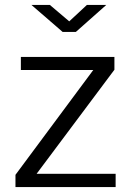

<svg xmlns="http://www.w3.org/2000/svg" viewBox="-20 -762 530 782"><path d="M451 0V-54H129L446 -478V-530H65V-477H360L43 -50V0ZM262 -675 183 -742H108L235 -632H289L413 -742H334Z"/></svg>

Font: Cheyenne Sans Light
Style: Regular
Weight: 300
Designer: The Public Sans project authors (U.S. Web Design System), Libre Franklin designed by Pablo Impallari and Rodrigo Fuenzal
Foundry: The Cheyenne Sans Project Authors
Version: Version 2.007